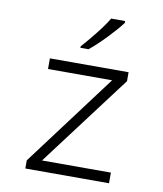

<svg xmlns="http://www.w3.org/2000/svg" viewBox="-85 -836 770 906"><g transform="rotate(10 300.0 -383.5)"><path d="M294 -606Q332 -637 375 -682Q418 -727 441 -758V-767H374Q356 -736 320.5 -691Q285 -646 255 -613V-606ZM499 0V-51H169L499 -489V-532H122V-481H429L98 -39V0Z"/></g></svg>

Font: Noto Sans Mono UI Light
Style: Regular
Weight: 300
Designer: Monotype Design team
Foundry: Monotype Imaging Inc.
Version: 1.000